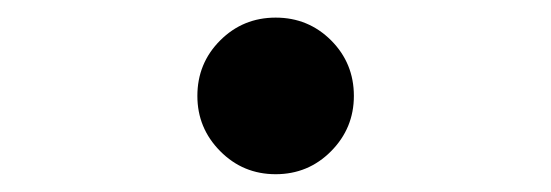

<svg xmlns="http://www.w3.org/2000/svg" viewBox="-20 -188 626 218"><path d="M293 9.8Q255.9 9.8 230 -16.4Q204.1 -42.5 204.1 -79.1Q204.1 -116.2 230 -142.1Q255.9 -168 293 -168Q330.1 -168 356 -142.1Q381.8 -116.2 381.8 -79.1Q381.8 -42.5 356 -16.4Q330.1 9.8 293 9.8Z"/></svg>

Font: Cascadia Code PL
Style: Bold
Weight: 700
Monospace: yes
Designer: Aaron Bell
Foundry: Saja Typeworks
Version: Version 2404.023; ttfautohint (v1.8.4)